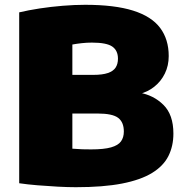

<svg xmlns="http://www.w3.org/2000/svg" viewBox="-20 -770 766 800"><path d="M296 10Q263.5 10 221.2 7.8Q179 5.5 136.2 2Q93.5 -1.5 60 -6.5V-718.5Q98 -727.5 145.2 -734.8Q192.5 -742 241.8 -746Q291 -750 334.5 -750Q457.5 -750 534.5 -725.8Q611.5 -701.5 647.2 -653.8Q683 -606 683 -536.5Q683 -496.5 667 -463.8Q651 -431 623 -408.8Q595 -386.5 559.5 -378V-384Q619.5 -374 661 -333Q702.5 -292 702.5 -213.5Q702.5 -161.5 681.8 -120Q661 -78.5 613.8 -49.5Q566.5 -20.5 488.5 -5.2Q410.5 10 296 10ZM359.5 -147.5Q413 -147.5 442.8 -156Q472.5 -164.5 484.2 -181Q496 -197.5 496 -222Q496 -261 472.2 -279Q448.5 -297 386.5 -297H258V-458H368Q407 -458 429.5 -465.8Q452 -473.5 461.8 -488.5Q471.5 -503.5 471.5 -525.5Q471.5 -559.5 447.8 -576Q424 -592.5 363 -592.5Q342 -592.5 321.2 -590.2Q300.5 -588 281.5 -584.5V-150.5Q304.5 -148.5 323 -148Q341.5 -147.5 359.5 -147.5Z"/></svg>

Font: Encode Sans SemiExpanded Black
Style: Regular
Weight: 900
Width: 6
Designer: Multiple Designers
Foundry: Impallari Type
Version: Version 3.002